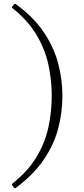

<svg xmlns="http://www.w3.org/2000/svg" viewBox="-20 -858 441 1009"><path d="M53 128 45 117Q41 111 46 106Q127 42 172 -33Q217 -108 234.5 -190Q252 -272 252 -354Q252 -436 234.5 -517.5Q217 -599 172 -674.5Q127 -750 47 -814Q40 -819 45 -825L53 -834Q58 -841 64 -836Q158 -767 211 -687.5Q264 -608 286 -523.5Q308 -439 308 -354Q308 -268 286 -183.5Q264 -99 211 -20.5Q158 58 64 129Q58 133 53 128Z"/></svg>

Font: Hahmlet ExtraLight
Style: Regular
Weight: 250
Designer: Minjoo Ham & Mark Frömberg
Foundry: hypertype
Version: Version 1.002